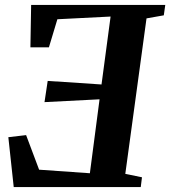

<svg xmlns="http://www.w3.org/2000/svg" viewBox="-20 -763 694 783"><path d="M36 0 14 -203.5 86.5 -212 139.5 -71 346.5 -56.5 386 -358 161.5 -346.5 174.5 -433 394 -418.5 431 -695.5 214 -684.5 179.5 -570H104L107 -743H654L648 -700.5L577.5 -688L491 -54L559 -40L554 0Z"/></svg>

Font: Merriweather 48pt
Style: Bold Italic
Weight: 700
Italic angle: -7.8°
Version: Version 2.101